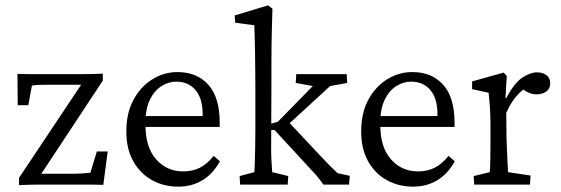

<svg xmlns="http://www.w3.org/2000/svg" viewBox="-20 -697 2117 725"><path d="M120.1 -16.6 118.2 -41H262.7Q276.4 -41 291 -42Q305.7 -43 321.3 -44.9L345.7 -125H386.7L370.1 1Q346.7 0 325.7 0Q304.7 0 285.2 0H132.8Q113.3 0 92.3 0.5Q71.3 1 51.8 2V-25.4L302.7 -401.4L299.8 -377H155.3Q142.6 -377 128.4 -376.5Q114.3 -376 100.6 -374L86.9 -299.8H46.9L45.9 -418Q70.3 -417 90.3 -417Q110.4 -417 128.9 -417H285.2Q305.7 -417 326.7 -417.5Q347.7 -418 368.2 -418.9V-392.6Z M653.3 7.8Q598.6 7.8 554.2 -16.6Q509.8 -41 483.4 -87.9Q457 -134.8 457 -200.2Q457 -270.5 484.4 -320.8Q511.7 -371.1 556.6 -398.4Q601.6 -425.8 653.3 -424.8Q725.6 -423.8 767.6 -376Q809.6 -328.1 809.6 -234.4V-217.8H505.9V-258.8H754.9L745.1 -249V-266.6Q745.1 -325.2 718.3 -356.9Q691.4 -388.7 645.5 -388.7Q616.2 -388.7 589.4 -371.6Q562.5 -354.5 545.9 -320.3Q529.3 -286.1 529.3 -234.4V-224.6Q529.3 -141.6 569.3 -95.7Q609.4 -49.8 671.9 -49.8Q707 -49.8 734.4 -63.5Q761.7 -77.1 787.1 -108.4L810.5 -87.9Q783.2 -39.1 743.2 -15.6Q703.1 7.8 653.3 7.8Z M886.7 0 884.8 -32.2 940.4 -46.9Q941.4 -55.7 941.9 -76.2Q942.4 -96.7 943.4 -129.9Q944.3 -163.1 944.3 -209V-355.5Q944.3 -392.6 943.8 -432.6Q943.4 -472.7 942.9 -508.8Q942.4 -544.9 941.4 -569.8Q940.4 -594.7 940.4 -601.6L868.2 -611.3L866.2 -638.7L992.2 -676.8L1008.8 -664.1Q1007.8 -629.9 1006.8 -596.7Q1005.9 -563.5 1005.4 -529.3Q1004.9 -495.1 1004.9 -458.5Q1004.9 -421.9 1004.9 -381.8L1003.9 -136.7Q1003.9 -111.3 1004.9 -92.8Q1005.9 -74.2 1006.8 -63Q1007.8 -51.8 1007.8 -46.9L1068.4 -32.2L1066.4 0ZM1297.9 0H1201.2Q1183.6 -24.4 1174.3 -35.2Q1165 -45.9 1155.3 -55.7L1016.6 -206.1H988.3L989.3 -225.6L1029.3 -237.3L1161.1 -372.1L1096.7 -383.8L1098.6 -417H1289.1L1291 -383.8L1226.6 -372.1L1048.8 -209L1065.4 -241.2L1198.2 -99.6Q1209 -87.9 1225.6 -71.3Q1242.2 -54.7 1254.9 -43L1300.8 -33.2Z M1540 7.8Q1485.4 7.8 1440.9 -16.6Q1396.5 -41 1370.1 -87.9Q1343.8 -134.8 1343.8 -200.2Q1343.8 -270.5 1371.1 -320.8Q1398.4 -371.1 1443.4 -398.4Q1488.3 -425.8 1540 -424.8Q1612.3 -423.8 1654.3 -376Q1696.3 -328.1 1696.3 -234.4V-217.8H1392.6V-258.8H1641.6L1631.8 -249V-266.6Q1631.8 -325.2 1605 -356.9Q1578.1 -388.7 1532.2 -388.7Q1502.9 -388.7 1476.1 -371.6Q1449.2 -354.5 1432.6 -320.3Q1416 -286.1 1416 -234.4V-224.6Q1416 -141.6 1456.1 -95.7Q1496.1 -49.8 1558.6 -49.8Q1593.8 -49.8 1621.1 -63.5Q1648.4 -77.1 1673.8 -108.4L1697.3 -87.9Q1669.9 -39.1 1629.9 -15.6Q1589.8 7.8 1540 7.8Z M1770.5 0 1768.6 -32.2 1829.1 -46.9Q1830.1 -51.8 1830.6 -64.5Q1831.1 -77.1 1831.5 -98.6Q1832 -120.1 1832 -152.3V-229.5Q1832 -263.7 1829.6 -297.4Q1827.1 -331.1 1825.2 -346.7L1762.7 -360.4V-389.6L1881.8 -422.9L1893.6 -410.2L1888.7 -327.1L1891.6 -326.2Q1921.9 -383.8 1952.1 -403.8Q1982.4 -423.8 2007.8 -423.8Q2029.3 -423.8 2043.5 -413.1Q2057.6 -402.3 2057.6 -382.8Q2057.6 -362.3 2043 -351.6Q2028.3 -340.8 2004.9 -340.8Q1988.3 -340.8 1973.1 -348.6Q1958 -356.4 1945.3 -368.2L1960 -361.3Q1941.4 -348.6 1923.8 -326.2Q1906.2 -303.7 1891.6 -270.5L1892.6 -175.8Q1893.6 -154.3 1894.5 -128.9Q1895.5 -103.5 1896.5 -81.5Q1897.5 -59.6 1898.4 -46.9L1983.4 -34.2L1981.4 0Z"/></svg>

Font: Crimson Pro Light
Style: Regular
Weight: 300
Designer: Jacques Le Bailly
Foundry: Baron von Fonthausen
Version: Version 1.003